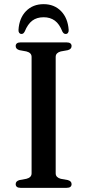

<svg xmlns="http://www.w3.org/2000/svg" viewBox="-20 -904 420 924"><path d="M248 -70Q248 -59.5 254.5 -53Q261 -46.5 272.5 -43.5L306 -37.5Q324.5 -32.5 324.5 -18Q324.5 -9.5 318.8 -4.8Q313 0 300.5 0H79Q67 0 61.2 -4.8Q55.5 -9.5 55.5 -18Q55.5 -32.5 74 -37.5L107 -43.5Q119 -46.5 125.5 -53Q132 -59.5 132 -70V-630Q132 -640.5 125.5 -647Q119 -653.5 107 -656.5L74 -662.5Q55.5 -667.5 55.5 -682.5Q55.5 -690.5 61.2 -695.2Q67 -700 79 -700H300.5Q313 -700 318.8 -695.2Q324.5 -690.5 324.5 -682.5Q324.5 -667.5 306 -662.5L272.5 -656.5Q261 -653.5 254.5 -647Q248 -640.5 248 -630ZM190 -821Q157 -821 135.2 -804.5Q113.5 -788 99 -752.5Q95.5 -746 91.8 -743.2Q88 -740.5 83 -740.5Q76.5 -740.5 72.5 -745.8Q68.5 -751 69 -760Q72.5 -817 105.2 -850.5Q138 -884 190 -884Q241 -884 273.8 -850.5Q306.5 -817 310.5 -760Q311 -751 307 -745.8Q303 -740.5 296 -740.5Q291.5 -740.5 287.5 -743.2Q283.5 -746 280 -752.5Q266 -788.5 243.8 -804.8Q221.5 -821 190 -821Z"/></svg>

Font: Fraunces 17pt
Style: Regular
Weight: 400
Version: Version 1.000;[b76b70a41]